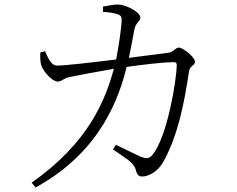

<svg xmlns="http://www.w3.org/2000/svg" viewBox="-20 -781 1040 843"><path d="M476 -125C532 -85 567 -70 577 -33C581 -14 590 -6 604 -6C633 -6 675 -28 699 -74C760 -186 787 -316 810 -468C814 -494 836 -491 836 -511C836 -529 784 -572 765 -572C749 -572 744 -552 716 -549L546 -527C555 -569 564 -620 569 -647C575 -684 596 -684 596 -705C596 -727 535 -760 501 -761C483 -762 452 -756 432 -752V-729C449 -728 477 -725 495 -719C512 -713 515 -707 514 -688C513 -659 501 -575 490 -520C379 -506 264 -493 230 -493C204 -493 190 -529 178 -556L157 -551C156 -532 156 -508 163 -490C170 -469 208 -423 233 -423C252 -423 255 -436 286 -443C313 -449 413 -467 480 -479C442 -340 369 -155 119 21L136 42C431 -118 507 -370 536 -487C598 -496 693 -508 744 -508C752 -508 756 -504 756 -497C756 -433 715 -181 650 -102C635 -84 625 -83 598 -93C579 -101 528 -127 489 -145Z"/></svg>

Font: Noto Serif HK Light
Style: Regular
Weight: 300
Designer: Ryoko NISHIZUKA 西塚涼子 (kana & ideographs); Frank Grießhammer (Latin, Greek & Cyrillic); Wenlong ZHANG 张文龙 (bopomofo); San
Foundry: Adobe
Version: Version 2.001;hotconv 1.1.0;makeotfexe 2.6.0